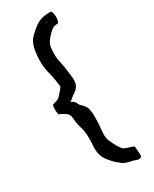

<svg xmlns="http://www.w3.org/2000/svg" viewBox="-243 -827 862 1078"><g transform="rotate(-30 187.5 -288.5)"><path d="M47 -251C63 -243 81 -234 92 -225C100 -218 105 -209 106 -196C107 -191 107 -185 108 -180C111 -154 116 -130 123 -111C128 -88 130 -63 129 -40C130 -24 128 -7 127 7C125 48 136 80 155 102C170 121 185 139 205 153C224 172 248 179 282 185C292 188 301 194 314 194C322 195 329 190 332 185C332 163 331 141 328 120C318 116 307 111 298 109C287 106 279 104 270 99C262 95 258 89 253 82C237 61 226 36 215 9C205 -22 217 -67 217 -118V-153C216 -162 215 -170 214 -178C211 -205 193 -223 177 -237C172 -243 169 -254 164 -260C158 -268 149 -272 140 -279C154 -283 159 -291 168 -299C194 -316 219 -330 219 -372C219 -382 219 -392 217 -403V-405C214 -431 211 -453 208 -472C204 -495 196 -520 196 -541V-563C196 -574 197 -579 198 -592C201 -629 225 -648 241 -666C250 -675 266 -692 285 -692C287 -693 290 -693 293 -693C295 -693 298 -694 301 -694C313 -713 312 -752 300 -771C285 -771 271 -770 260 -769C214 -764 187 -738 161 -715C142 -699 131 -686 121 -660C112 -636 108 -601 107 -565V-550C107 -517 115 -486 123 -456C127 -438 131 -407 134 -386C134 -385 135 -382 135 -381C126 -364 110 -350 98 -336C87 -321 66 -319 47 -312C42 -292 43 -271 47 -251Z"/></g></svg>

Font: Hussar Pisanka
Style: Regular
Weight: 400
Designer: Robert Jablonski
Foundry: Cannot Into Space Fonts
Version: Version 1.070